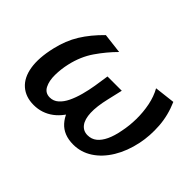

<svg xmlns="http://www.w3.org/2000/svg" viewBox="-86 -620 827 827"><g transform="rotate(45 327.5 -206.5)"><path d="M165 11Q116 11 84.5 -16.5Q53 -44 44.5 -96Q36 -148 53 -221Q67 -282 96 -329Q125 -376 172 -422L264 -411Q226 -373 193.5 -326Q161 -279 147 -217Q139 -182 138.5 -146Q138 -110 150.5 -85.5Q163 -61 191 -61Q213 -61 230 -76Q247 -91 259 -116Q271 -141 279.5 -172.5Q288 -204 293 -235L303 -301H390L374 -232Q361 -177 362.5 -139Q364 -101 379.5 -81Q395 -61 421 -61Q445 -61 462.5 -75Q480 -89 492.5 -115.5Q505 -142 512 -180Q520 -218 520.5 -259.5Q521 -301 513 -341Q505 -381 487 -413L581 -424Q606 -367 610 -308.5Q614 -250 603 -197Q590 -135 561.5 -88Q533 -41 493 -15Q453 11 406 11Q347 11 314.5 -25.5Q282 -62 280 -117L321 -109Q294 -48 254.5 -18.5Q215 11 165 11Z"/></g></svg>

Font: Ysabeau SemiBold
Style: Italic
Weight: 600
Italic angle: -12°
Designer: Christian Thalmann (Catharsis Fonts)
Version: Version 2.002